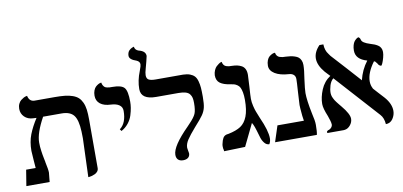

<svg xmlns="http://www.w3.org/2000/svg" viewBox="-71 -972 2535 1209"><g transform="rotate(-10 1196.5 -367.5)"><path d="M407.2 12.2 416 -234.9Q416 -264.6 415 -277.8Q412.1 -352.5 388.7 -382.3Q365.2 -412.1 311 -412.1H192.9Q140.1 -316.4 140.1 -255.9Q140.1 -242.7 141.1 -229.2Q142.1 -215.8 144.3 -200.9Q146.5 -186 147.9 -177.2Q149.4 -168.5 152.8 -151.4Q156.2 -134.3 157.2 -129.9V-127.9Q168 -78.6 168 -59.1Q167 -49.3 165 -29.5Q163.1 -9.8 162.1 0H13.2L29.8 -102.1H90.8Q87.4 -145.5 86.9 -151.9Q83 -205.6 83 -212.9Q83 -270.5 100.8 -316.4Q118.7 -362.3 150.9 -412.1Q135.7 -412.1 128.9 -413.1Q95.2 -414.6 74.2 -435.3Q53.2 -456.1 53.2 -486.8Q53.2 -504.4 59.8 -518.3Q66.4 -532.2 75.7 -539.6Q85 -546.9 94 -551.8Q103 -556.6 109.4 -557.6L116.2 -559.1Q124.5 -521 158.2 -521H284.2Q323.2 -521 350.8 -518.1Q378.4 -515.1 400.6 -507.1Q422.9 -499 436.3 -486.6Q449.7 -474.1 459 -453.9Q468.3 -433.6 471.7 -407.5Q475.1 -381.3 475.1 -344.2V-34.2Q475.1 -22 468 -12.9Q460.9 -3.9 451.2 0.7Q441.4 5.4 431.4 8.3Q421.4 11.2 414.1 11.7Z M663.6 -237.8 654.8 -250Q698.7 -282.2 698.7 -360.8Q698.7 -384.8 679.7 -398.2Q660.6 -411.6 626.5 -413.1Q583 -414.6 558.8 -433.6Q534.7 -452.6 534.7 -485.8Q534.7 -504.9 540.5 -519.5Q546.4 -534.2 554.4 -541.5Q562.5 -548.8 570.8 -553.5Q579.1 -558.1 585 -559.1L590.8 -560.1Q592.3 -548.8 597.2 -541Q602.1 -533.2 607.2 -529.3Q612.3 -525.4 622.1 -523.4Q631.8 -521.5 637.7 -521.2Q643.6 -521 654.8 -521Q712.4 -521 731 -499.8Q749.5 -478.5 749.5 -410.2Q749.5 -391.1 746.3 -370.8Q743.2 -350.6 735.1 -324.5Q727.1 -298.3 708.5 -275.1Q689.9 -252 663.6 -237.8Z M874 -557.1Q874 -534.7 888.4 -527.3Q902.8 -520 931.2 -520H1093.3H1106Q1132.3 -519.5 1150.4 -512.7Q1168.5 -505.9 1179.2 -494.4Q1189.9 -482.9 1195.8 -461.9Q1201.7 -440.9 1203.4 -418.7Q1205.1 -396.5 1205.1 -360.8Q1205.1 -315.4 1199.2 -291.7Q1193.4 -268.1 1178.7 -246.8Q1164.1 -225.6 1124 -181.2Q1086.4 -138.2 1069.3 -112.1Q1052.2 -85.9 1052.2 -62Q1052.2 -56.6 1055.2 -42Q1055.2 -40.5 1056.6 -34.7Q1058.1 -28.8 1058.1 -25.9Q1058.1 -7.8 1046.4 1.7Q1034.7 11.2 1014.2 11.2Q993.7 11.2 982.4 0.5Q971.2 -10.3 971.2 -30.8Q971.2 -85.9 1078.1 -192.9Q1083 -198.7 1092.3 -208Q1125 -241.7 1134.5 -263.9Q1144 -286.1 1144 -332Q1144 -352.1 1141.1 -365Q1138.2 -377.9 1129.6 -389.2Q1121.1 -400.4 1103.5 -405.8Q1085.9 -411.1 1058.1 -411.1H916Q819.3 -411.1 819.3 -478Q819.3 -532.2 842.3 -589.8Q842.8 -590.8 845.2 -598.1Q854 -620.1 854 -630.9Q854 -648.4 834 -657.2Q789.1 -671.9 789.1 -695.8Q789.1 -706.1 792 -714.4Q794.9 -722.7 799.3 -727.8Q803.7 -732.9 809.3 -736.8Q814.9 -740.7 819.1 -742.4Q823.2 -744.1 827.4 -745.6Q831.5 -747.1 832 -747.1Q835 -725.1 857.4 -717.8Q901.4 -707.5 901.4 -675.8Q901.4 -673.8 893.1 -640.4Q884.8 -606.9 882.3 -600.1Q874 -572.3 874 -557.1Z M1501 -295.9Q1501 -274.4 1507.1 -249.3Q1513.2 -224.1 1518.1 -211.9Q1522.9 -199.7 1535.6 -168Q1575.7 -79.1 1575.7 -30.8Q1575.7 -10.3 1565.9 5.9Q1547.9 5.9 1535.2 -9.8Q1522.5 -25.4 1516.6 -44.9Q1510.7 -64.5 1502.7 -91.8Q1494.6 -119.1 1487.8 -132.8Q1483.9 -140.6 1481 -145Q1468.3 -119.1 1444.8 -70.3Q1421.4 -21.5 1412.6 -3.9L1277.8 0Q1277.8 -5.9 1276.9 -8.8Q1273.9 -17.6 1273.9 -32.2Q1273.9 -42 1275.9 -47.9Q1280.3 -69.8 1288.1 -83.5Q1295.9 -97.2 1311.5 -101.1Q1313.5 -101.6 1317.6 -102.1Q1321.8 -102.5 1323.7 -103Q1374.5 -113.3 1403.3 -132.3Q1432.1 -151.4 1447.5 -190.9Q1462.9 -230.5 1462.9 -295.9Q1462.9 -324.2 1459 -344Q1455.1 -363.8 1449.5 -375.2Q1443.8 -386.7 1432.9 -394Q1421.9 -401.4 1412.1 -404.1Q1402.3 -406.7 1385.7 -409.2Q1347.7 -414.6 1325.2 -430.4Q1302.7 -446.3 1302.7 -481Q1303.7 -498.5 1310.1 -512.9Q1316.4 -527.3 1324.7 -535.2Q1333 -543 1340.8 -548.3Q1348.6 -553.7 1354.5 -555.7L1359.9 -557.1Q1362.3 -544.4 1368.4 -536.4Q1374.5 -528.3 1384.3 -525.4Q1394 -522.5 1400.4 -521.7Q1406.7 -521 1418 -521Q1437.5 -520.5 1451.9 -517.6Q1466.3 -514.6 1480.2 -507.3Q1494.1 -500 1501.5 -485.1Q1508.8 -470.2 1508.8 -448.2Q1508.8 -429.7 1504.9 -372.1Q1501 -316.4 1501 -295.9Z M1845.7 -272Q1845.7 -226.1 1863.8 -138.2Q1875.5 -90.3 1875.5 -64Q1875.5 -19 1870.6 0H1603.5L1636.7 -102.1H1805.7Q1800.8 -126 1796.9 -182.1Q1795.9 -189 1795.9 -204.1Q1795.9 -218.8 1800.8 -293Q1804.7 -346.7 1804.7 -369.1Q1804.7 -386.7 1793.7 -396.5Q1782.7 -406.2 1764.6 -407.2Q1707.5 -410.6 1675 -430.9Q1642.6 -451.2 1642.6 -481.9Q1642.6 -502 1648.7 -516.8Q1654.8 -531.7 1663.3 -538.8Q1671.9 -545.9 1680.2 -550Q1688.5 -554.2 1694.3 -554.7L1700.7 -555.2Q1702.6 -543 1709 -535.2Q1715.3 -527.3 1725.1 -524.2Q1734.9 -521 1743.2 -520Q1751.5 -519 1763.7 -519Q1781.2 -518.1 1793.5 -516.4Q1805.7 -514.6 1820.1 -510Q1834.5 -505.4 1843.3 -498.3Q1852.1 -491.2 1857.9 -478.5Q1863.8 -465.8 1863.8 -448.2Q1863.8 -416.5 1854.5 -359.9Q1845.7 -294.9 1845.7 -272Z M2371.6 -441.9Q2371.6 -426.8 2366.2 -406.5Q2360.8 -386.2 2354.7 -372.6Q2348.6 -358.9 2345.7 -358.9Q2340.3 -358.9 2335.7 -362.3Q2331.1 -365.7 2329.8 -367.4Q2328.6 -369.1 2323.7 -377Q2321.8 -380.9 2318.8 -382.8Q2313 -393.1 2306.6 -393.1H2304.7Q2256.8 -328.1 2256.8 -273.9Q2256.8 -248 2268.6 -227.1H2267.6Q2271 -223.6 2294.9 -196.8Q2318.8 -169.9 2332.5 -155.8Q2371.6 -110.8 2371.6 -65.9Q2371.6 -39.1 2355.5 -15.1Q2339.4 8.8 2310.5 8.8Q2307.6 -31.7 2286.6 -54.2Q2244.1 -101.6 2160.6 -193.6Q2077.1 -285.6 2034.7 -333Q2017.6 -318.8 2009.5 -293Q2001.5 -267.1 2001.5 -244.1Q2001.5 -238.3 2002.9 -231.7Q2004.4 -225.1 2006.1 -220Q2007.8 -214.8 2012 -207.3Q2016.1 -199.7 2018.3 -195.8Q2020.5 -191.9 2027.1 -183.3Q2033.7 -174.8 2035.6 -172.4Q2037.6 -169.9 2045.4 -160.2Q2053.2 -150.4 2054.7 -148.9Q2100.6 -93.8 2100.6 -63Q2100.6 -41 2085.4 -22.5Q2070.3 -3.9 2050.8 -1Q2047.9 0 2041.5 0H1938.5Q1936.5 -3.9 1936.5 -5.9Q1936.5 -8.8 1939.2 -12Q1941.9 -15.1 1944.8 -16.1L1953.6 -19Q1961.4 -22.5 1968 -30.5Q1974.6 -38.6 1974.6 -47.9Q1974.6 -52.7 1973.1 -60.1Q1971.7 -67.4 1970 -73Q1968.3 -78.6 1964.6 -89.4Q1960.9 -100.1 1959.5 -105Q1937.5 -157.7 1937.5 -185.1Q1937.5 -228.5 1957.3 -276.1Q1977.1 -323.7 2018.6 -351.1Q2014.6 -356 2003.7 -366.7Q1992.7 -377.4 1987.8 -383.8Q1947.8 -431.2 1947.8 -474.1Q1947.8 -515.6 1984.9 -554.2H2009.8Q2011.2 -514.2 2030.8 -490.2Q2033.2 -486.3 2041.5 -475.1Q2069.3 -445.3 2124.3 -384.3Q2179.2 -323.2 2206.5 -293L2209.5 -289.1Q2225.1 -354.5 2264.6 -405.8Q2192.4 -425.8 2192.4 -481.9Q2192.4 -501 2196.8 -516.1Q2201.2 -531.2 2207.3 -539.1Q2213.4 -546.9 2219.7 -552Q2226.1 -557.1 2230.5 -558.6L2234.9 -560.1Q2244.6 -553.7 2246.6 -543.9Q2246.6 -543.5 2247.1 -542.5Q2247.6 -541.5 2247.6 -541Q2251.5 -521.5 2301.8 -505.9Q2302.7 -504.9 2304.7 -504.9Q2317.9 -501 2327.1 -497.3Q2336.4 -493.7 2347.9 -486.6Q2359.4 -479.5 2365.5 -468Q2371.6 -456.5 2371.6 -441.9Z"/></g></svg>

Font: Common Serif Medium
Style: Regular
Weight: 500
Designer: Philipp H. Poll, Khaled Hosny
Foundry: Stefan Peev, Context Ltd.
Version: Version 1.026